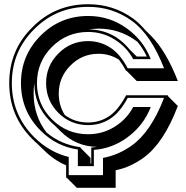

<svg xmlns="http://www.w3.org/2000/svg" viewBox="-20 -747 875 903"><path d="M614.7 -489.3Q614.7 -490.2 613.8 -490.2V-489.7ZM619.1 -485.4 623.5 -481H670.4Q661.6 -499.5 650.9 -516.8Q640.1 -534.2 627 -549.8Q624.5 -551.8 622.1 -553.5Q619.6 -555.2 617.2 -557.1Q540 -612.3 443.4 -612.3Q431.2 -612.3 419.7 -611.3Q408.2 -610.4 397 -608.9Q468.3 -607.9 526.4 -571.8Q562 -547.9 589.8 -514.2L613.8 -490.2L614.7 -489.3ZM138.2 -307.1Q138.2 -202.6 198.7 -124Q266.1 -66.9 358.4 -54.7V-51.8L405.8 -4.4V22H409.2V-53.2Q423.3 -54.2 436.5 -56.2Q336.4 -58.1 265.1 -129.4L235.4 -158.7Q230 -163.1 225.1 -167.5Q220.2 -171.9 215.3 -177.2Q141.6 -251 141.6 -356Q139.6 -344.2 138.9 -332Q138.2 -319.8 138.2 -307.1ZM256.3 -307.1Q256.3 -251 284.7 -206.1Q332 -170.9 394.5 -170.9Q446.8 -170.9 489.7 -198.2Q512.2 -212.4 533 -237.5Q553.7 -262.7 573.2 -298.8H770Q769.5 -297.9 769.5 -297.4Q769.5 -296.9 769 -295.9L816.4 -248.5Q782.2 -159.2 741.9 -98.9Q701.7 -38.6 654.8 -4.9Q624 17.1 592 31.7Q560.1 46.4 523.9 53.7V136.2H341.3L293.9 88.9H291V30.8Q231.9 5.4 183.6 -43.9L181.6 -45.9V-45.4L156.7 -69.8Q144 -80.6 131.8 -93.3Q23.4 -201.7 23.4 -356Q23.4 -511.2 131.8 -618.2Q239.3 -727.1 394.5 -727.1Q453.6 -727.1 506.3 -710.4Q559.1 -693.8 606.9 -659.2Q622.1 -647.9 636.2 -634.3Q650.4 -620.6 664.6 -604L690.4 -578.6Q761.2 -507.3 816.4 -366.2H623L575.7 -413.6H573.2Q564.9 -428.7 556.6 -441.7Q548.3 -454.6 540 -465.8L539.6 -466.3Q495.6 -494.1 443.4 -494.1Q365.7 -494.1 311 -438.5Q256.3 -383.8 256.3 -307.1ZM346.2 34.2V-43.9Q245.6 -58.1 170.9 -132.8Q78.6 -225.1 78.6 -356Q78.6 -486.8 170.9 -579.3Q263.2 -671.9 394.5 -671.9Q494.6 -671.9 574.7 -614.7Q654.8 -557.6 689 -468.8H606.4Q576.2 -525.4 519.5 -561Q462.9 -596.7 394.5 -596.7Q294.4 -596.7 224.1 -526.1Q153.8 -455.6 153.8 -356Q153.8 -256.3 224.1 -186Q294.4 -115.7 394.5 -115.7Q462.9 -115.7 519.5 -151.1Q576.2 -186.5 606.4 -243.7H689Q654.8 -154.8 574.7 -97.7Q505.4 -48.3 421.4 -42V34.2ZM464.4 76.7V-4.4Q536.6 -17.6 599.6 -62.5Q690.4 -127.4 751.5 -286.6H580.6Q543 -216.3 496.6 -187.5Q451.2 -158.7 394.5 -158.7Q312 -158.7 254.4 -216.3Q196.8 -274.4 196.8 -356Q196.8 -437.5 254.4 -495.1Q312 -553.7 394.5 -553.7Q450.2 -553.7 496.6 -524.4Q543.9 -495.1 580.6 -425.8H751.5Q690.4 -584 599.6 -649.4Q508.8 -714.8 394.5 -714.8Q245.1 -714.8 140.6 -609.4Q35.6 -505.4 35.6 -356Q35.6 -207 140.6 -102.1Q175.8 -66.9 216.6 -43.5Q257.3 -20 303.2 -8.8V76.7Z"/></svg>

Font: Gondrin
Style: Regular
Weight: 400
Designer: Peter Wiegel, original typeface by Carl Albert Fahrenwaldt 1901
Foundry: Peter Wiegel
Version: Version 1.000 2010 initial release